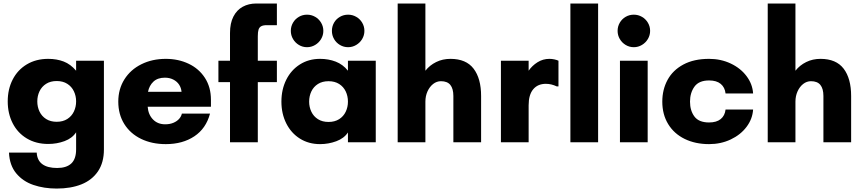

<svg xmlns="http://www.w3.org/2000/svg" viewBox="-20 -827 5019 1116"><path d="M32.2 60.1H193.4Q195.8 105 226.1 127.2Q256.3 149.4 312 149.4Q366.2 149.4 394.3 123.3Q422.4 97.2 422.4 41V-58.1Q399.9 -23.4 355.2 -6.8Q310.5 9.8 260.3 9.8Q189.5 9.8 136 -22.2Q82.5 -54.2 53.7 -110.6Q24.9 -167 24.9 -237.8Q24.9 -308.6 53.7 -364.7Q82.5 -420.9 136 -452.9Q189.5 -484.9 260.3 -484.9Q309.6 -484.9 349.9 -469.5Q390.1 -454.1 422.4 -416V-474.1H584V42Q584 117.7 549.6 168.7Q515.1 219.7 453.6 244.4Q392.1 269 309.6 269Q235.4 269 174.1 248Q112.8 227.1 74.2 180.4Q35.6 133.8 32.2 60.1ZM309.6 -119.1Q345.7 -119.1 371.1 -135.3Q396.5 -151.4 409.4 -178.5Q422.4 -205.6 422.4 -237.8Q422.4 -269.5 409.4 -296.6Q396.5 -323.7 371.1 -339.8Q345.7 -356 309.6 -356Q273.4 -356 248 -339.8Q222.7 -323.7 209.7 -296.6Q196.8 -269.5 196.8 -237.8Q196.8 -205.6 209.7 -178.5Q222.7 -151.4 248 -135.3Q273.4 -119.1 309.6 -119.1Z M667.5 -236.3Q667.5 -309.1 703.1 -365.7Q738.8 -422.4 801.8 -453.6Q864.7 -484.9 943.8 -484.9Q1016.6 -484.9 1076.4 -456.5Q1136.2 -428.2 1171.1 -374.3Q1206.1 -320.3 1206.1 -247.1V-206.5H838.4Q841.8 -161.1 869.1 -132.8Q896.5 -104.5 940.4 -104.5Q967.3 -104.5 988 -113.3Q1008.8 -122.1 1021.2 -136.2Q1033.7 -150.4 1037.1 -166.5H1200.7Q1177.7 -80.1 1109.6 -34.7Q1041.5 10.7 943.8 10.7Q862.8 10.7 800 -19.8Q737.3 -50.3 702.4 -106.2Q667.5 -162.1 667.5 -236.3ZM1035.2 -293.5Q1033.2 -316.4 1021 -335Q1008.8 -353.5 987.3 -364.5Q965.8 -375.5 938.5 -375.5Q896.5 -375.5 872.1 -352.8Q847.7 -330.1 840.3 -293.5Z M1316.9 -349.6H1249.5V-474.1H1316.9V-635.3Q1316.9 -692.4 1336.7 -730.7Q1356.4 -769 1390.9 -787.8Q1425.3 -806.6 1469.7 -806.6H1589.4V-680.7H1531.2Q1509.3 -680.7 1498 -674.3Q1486.8 -668 1482.7 -654.5Q1478.5 -641.1 1478.5 -616.2V-474.1H1589.4V-349.6H1478.5V0H1316.9Z M1615.7 -236.3Q1615.7 -307.1 1644 -363.8Q1672.4 -420.4 1723.4 -452.6Q1774.4 -484.9 1840.3 -484.9Q1889.6 -484.9 1931.4 -468.8Q1973.1 -452.6 2002.4 -416V-474.1H2164.1V0H2002.4V-57.1Q1980 -22.9 1934.8 -6.1Q1889.6 10.7 1840.3 10.7Q1774.4 10.7 1723.4 -21.2Q1672.4 -53.2 1644 -109.6Q1615.7 -166 1615.7 -236.3ZM1889.6 -118.2Q1925.8 -118.2 1951.2 -134.3Q1976.6 -150.4 1989.5 -177.5Q2002.4 -204.6 2002.4 -236.3Q2002.4 -268.6 1989.5 -295.7Q1976.6 -322.8 1951.2 -338.9Q1925.8 -355 1889.6 -355Q1853.5 -355 1828.1 -338.9Q1802.7 -322.8 1789.8 -295.7Q1776.9 -268.6 1776.9 -236.3Q1776.9 -204.6 1789.8 -177.5Q1802.7 -150.4 1828.1 -134.3Q1853.5 -118.2 1889.6 -118.2ZM1909.2 -647.5Q1909.2 -673.3 1921.6 -695.1Q1934.1 -716.8 1955.8 -729.2Q1977.5 -741.7 2003.4 -741.7Q2028.8 -741.7 2050.5 -729.2Q2072.3 -716.8 2085.2 -695.1Q2098.1 -673.3 2098.1 -647.5Q2098.1 -622.1 2085.2 -600.3Q2072.3 -578.6 2050.5 -565.7Q2028.8 -552.7 2003.4 -552.7Q1977.5 -552.7 1955.8 -565.7Q1934.1 -578.6 1921.6 -600.3Q1909.2 -622.1 1909.2 -647.5ZM1764.6 -741.7Q1790 -741.7 1811.8 -729.2Q1833.5 -716.8 1846.4 -695.1Q1859.4 -673.3 1859.4 -647.5Q1859.4 -622.1 1846.4 -600.3Q1833.5 -578.6 1811.8 -565.7Q1790 -552.7 1764.6 -552.7Q1738.8 -552.7 1717.3 -565.7Q1695.8 -578.6 1683.1 -600.3Q1670.4 -622.1 1670.4 -647.5Q1670.4 -673.3 1683.1 -695.1Q1695.8 -716.8 1717.3 -729.2Q1738.8 -741.7 1764.6 -741.7Z M2291.5 -806.6H2452.6V-416Q2477.5 -447.8 2515.1 -466.3Q2552.7 -484.9 2598.1 -484.9Q2689.5 -484.9 2732.9 -427.7Q2776.4 -370.6 2776.4 -269V0H2615.2V-269Q2615.2 -311.5 2597.7 -333.3Q2580.1 -355 2543 -355Q2518.1 -355 2497.6 -338.9Q2477.1 -322.8 2464.8 -295.7Q2452.6 -268.6 2452.6 -236.3V0H2291.5Z M2891.6 -474.1H3052.7V-416Q3072.8 -445.3 3104.2 -465.1Q3135.7 -484.9 3173.3 -484.9Q3187.5 -484.9 3201.7 -481.9Q3215.8 -479 3226.1 -474.1V-324.7H3216.3Q3184.6 -339.8 3152.8 -339.8Q3106 -339.8 3079.3 -308.1Q3052.7 -276.4 3052.7 -214.8V0H2891.6Z M3295.4 -806.6H3456.5V0H3295.4Z M3583.5 -474.1H3744.6V0H3583.5ZM3569.8 -647.5Q3569.8 -673.3 3582.5 -695.1Q3595.2 -716.8 3616.7 -729.2Q3638.2 -741.7 3664.1 -741.7Q3689.5 -741.7 3711.2 -729.2Q3732.9 -716.8 3745.8 -695.1Q3758.8 -673.3 3758.8 -647.5Q3758.8 -622.1 3745.8 -600.3Q3732.9 -578.6 3711.2 -565.7Q3689.5 -552.7 3664.1 -552.7Q3638.2 -552.7 3616.7 -565.7Q3595.2 -578.6 3582.5 -600.3Q3569.8 -622.1 3569.8 -647.5Z M3829.6 -236.3Q3829.6 -306.2 3860.1 -362.5Q3890.6 -418.9 3951.9 -451.9Q4013.2 -484.9 4101.6 -484.9Q4169.9 -484.9 4227.3 -457.8Q4284.7 -430.7 4319.3 -384.5Q4354 -338.4 4357.4 -283.7H4197.3Q4193.4 -319.3 4169.2 -339.4Q4145 -359.4 4101.6 -359.4Q4042.5 -359.4 4016.6 -323.5Q3990.7 -287.6 3990.7 -236.3Q3990.7 -184.1 4016.4 -149.7Q4042 -115.2 4101.6 -115.2Q4145 -115.2 4169.2 -135Q4193.4 -154.8 4197.3 -190.4H4357.4Q4354 -135.7 4319.3 -89.6Q4284.7 -43.5 4227.3 -16.4Q4169.9 10.7 4101.6 10.7Q4021.5 10.7 3959.7 -19.5Q3897.9 -49.8 3863.8 -105.7Q3829.6 -161.6 3829.6 -236.3Z M4442.4 -806.6H4603.5V-416Q4628.4 -447.8 4666 -466.3Q4703.6 -484.9 4749 -484.9Q4840.3 -484.9 4883.8 -427.7Q4927.2 -370.6 4927.2 -269V0H4766.1V-269Q4766.1 -311.5 4748.5 -333.3Q4731 -355 4693.8 -355Q4668.9 -355 4648.4 -338.9Q4627.9 -322.8 4615.7 -295.7Q4603.5 -268.6 4603.5 -236.3V0H4442.4Z"/></svg>

Font: Glacial Indifference
Style: Bold
Weight: 700
Designer: Alfredo Marco Pradil
Foundry: Alfredo Marco Pradil
Version: Version 1.312